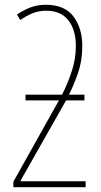

<svg xmlns="http://www.w3.org/2000/svg" viewBox="-20 -785 423 805"><path d="M172 -765Q251 -765 288 -716Q325 -667 325 -592Q325 -529 305.5 -474.5Q286 -420 269 -388H334V-364H257L67 -29V-25H339V0H36V-23L227 -364H87V-388H240Q262 -430 280 -483.5Q298 -537 298 -592Q298 -660 266.5 -700Q235 -740 174 -740Q142 -740 115.5 -729Q89 -718 65 -701L51 -724Q81 -744 109.5 -754.5Q138 -765 172 -765Z"/></svg>

Font: Noto Sans ExtraCondensed Thin
Style: Regular
Weight: 100
Width: 2
Designer: Monotype Design Team
Foundry: Monotype Imaging Inc.
Version: Version 2.013; ttfautohint (v1.8.4.7-5d5b)